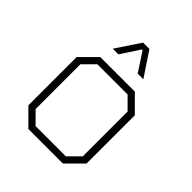

<svg xmlns="http://www.w3.org/2000/svg" viewBox="-193 -818 940 940"><g transform="rotate(45 276.5 -348.0)"><path d="M75 -82V-416L157 -498H396L478 -416V-82L396 0H157ZM381 -35 440 -94V-404L381 -463H172L113 -404V-94L172 -35ZM255 -696H299L383 -570H344L279 -669H275L210 -570H171Z"/></g></svg>

Font: Chakra Petch ExtraLight
Style: Regular
Weight: 275
Designer: Katatrad Aksorn Co.,Ltd.
Foundry: Cadson Demak Co.,Ltd.
Version: Version 1.000; ttfautohint (v1.6)